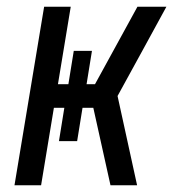

<svg xmlns="http://www.w3.org/2000/svg" viewBox="-20 -550 540 570"><path d="M23 0 111 -530H190L152 -300H183L199 -399H253L237 -300H262L388 -530H474L403 -400L329 -265L387 0H308L257 -230H225L209 -131H155L171 -230H140L102 0Z"/></svg>

Font: Iosevka Curly Oblique
Style: Regular
Weight: 400
Italic angle: -9°
Monospace: yes
Designer: Belleve Invis
Foundry: Belleve Invis
Version: Version 11.1.0; ttfautohint (v1.8.3)